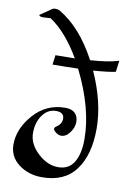

<svg xmlns="http://www.w3.org/2000/svg" viewBox="-88 -796 608 890"><g transform="rotate(10 216.5 -351.0)"><path d="M85 -694Q85 -694 51 -692Q31 -692 31 -700L79 -733Q88 -741 99.5 -741Q111 -741 119 -737Q224 -676 299 -534Q383 -540 422 -552L433 -555L426 -502Q399 -495 321 -489Q384 -350 384 -226.5Q384 -103 331.5 -32Q279 39 173 39Q109 39 63 4Q17 -31 17 -88Q17 -163 76.5 -230Q136 -297 225 -297Q256 -297 271 -281.5Q286 -266 286 -240.5Q286 -215 268 -190.5Q250 -166 227 -166Q215 -166 202.5 -175.5Q190 -185 190 -192Q190 -199 198 -204Q223 -220 223 -245Q223 -275 185 -275Q147 -275 122 -241Q97 -207 97 -156Q97 -105 142.5 -62.5Q188 -20 238.5 -20Q289 -20 313 -60Q337 -100 337 -168Q337 -314 251 -486Q183 -484 131 -484L137 -529Q200 -529 228 -530Q162 -643 85 -694Z"/></g></svg>

Font: Mr Bedfort
Style: Regular
Weight: 400
Designer: Alejandro Paul
Foundry: Alejandro Paul
Version: Version 1.000